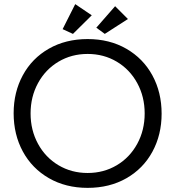

<svg xmlns="http://www.w3.org/2000/svg" viewBox="-20 -899 848 929"><path d="M46 -351Q46 -453 90.5 -535Q135 -617 216.5 -663.5Q298 -710 404 -710Q510 -710 591.5 -663Q673 -616 717.5 -534Q762 -452 762 -349Q762 -247 717.5 -165Q673 -83 591.5 -36.5Q510 10 404 10Q298 10 216.5 -37Q135 -84 90.5 -166Q46 -248 46 -351ZM680 -350Q680 -431 644 -497Q608 -563 545 -600.5Q482 -638 404 -638Q326 -638 263 -600.5Q200 -563 164 -497Q128 -431 128 -350Q128 -269 164 -203Q200 -137 263 -99.5Q326 -62 404 -62Q482 -62 545 -99.5Q608 -137 644 -203Q680 -269 680 -350ZM283 -758 344 -879 424 -825 333 -735ZM446 -765 537 -869 599 -807 487 -735Z"/></svg>

Font: Tilda Sans
Style: Regular
Weight: 400
Designer: ParaType Ltd
Foundry: ParaType Ltd
Version: Version 1.002W